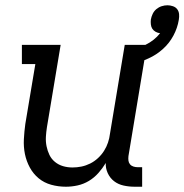

<svg xmlns="http://www.w3.org/2000/svg" viewBox="-20 -700 699 728"><path d="M230 8Q201 8 174 0.5Q147 -7 126.5 -24Q106 -41 93 -65Q80 -89 74.5 -116Q69 -143 70.5 -172Q72 -201 76 -230L114 -457H63V-530H210L158 -218Q155 -199 154 -181Q153 -163 156.5 -145.5Q160 -128 167.5 -112.5Q175 -97 188.5 -86Q202 -75 219 -70Q236 -65 255 -65Q272 -65 289 -68.5Q306 -72 322 -80Q338 -88 351.5 -100.5Q365 -113 374.5 -128Q384 -143 389.5 -159.5Q395 -176 397 -193L453 -530H537L467 -108Q466 -99 467 -91Q468 -83 473 -77Q478 -71 486 -68.5Q494 -66 502 -66H519V8H490Q469 8 448.5 3.5Q428 -1 412.5 -13Q397 -25 388.5 -43.5Q380 -62 381 -82Q369 -62 353 -44Q337 -26 317 -14Q297 -2 274.5 3Q252 8 230 8ZM482 -457 468 -508Q484 -512 500.5 -517.5Q517 -523 532.5 -530.5Q548 -538 562 -549Q576 -560 587 -574Q578 -575 570 -579.5Q562 -584 557.5 -591Q553 -598 552 -607.5Q551 -617 552 -626Q554 -637 559 -647.5Q564 -658 573 -665.5Q582 -673 593 -676.5Q604 -680 615 -680Q625 -680 635.5 -676.5Q646 -673 652 -665Q658 -657 659 -646.5Q660 -636 658 -625Q653 -594 637.5 -565Q622 -536 597.5 -514Q573 -492 543 -478.5Q513 -465 482 -457Z"/></svg>

Font: Iosevka Curly Slab Extended
Style: Italic
Weight: 400
Width: 7
Italic angle: -9°
Monospace: yes
Designer: Belleve Invis
Foundry: Belleve Invis
Version: Version 11.1.0; ttfautohint (v1.8.3)